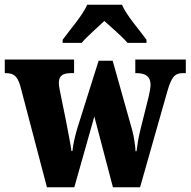

<svg xmlns="http://www.w3.org/2000/svg" viewBox="-25 -786 800 806"><path d="M238 -619V-606H318C337 -630 386 -672 413 -698C440 -674 496 -625 510 -606H590V-619C563 -657 506 -721 487 -766H341C322 -721 265 -657 238 -619ZM60 -426 172 0H287L371 -297L449 0H563L677 -401C695 -464 709 -479 743 -479H755V-536H543V-479H548C587 -479 607 -464 607 -430C607 -419 603 -397 599 -380L564 -240C556 -207 552 -182 548 -151H544C543 -173 538 -209 531 -236L448 -531H389L301 -252C292 -223 282 -183 279 -152H275C271 -182 261 -231 252 -279L229 -392C226 -407 222 -426 222 -437C222 -470 240 -479 275 -479H286V-536H-5V-479H-2C32 -479 47 -468 60 -426Z"/></svg>

Font: Noto Serif Devanagari Condensed Black
Style: Regular
Weight: 900
Width: 3
Designer: Universal Thirst, Indian Type Foundry and the Monotype Design Team
Foundry: Monotype Imaging Inc.
Version: Version 2.004